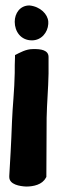

<svg xmlns="http://www.w3.org/2000/svg" viewBox="-20 -672 218 704"><path d="M14 -23C14 5 53 11 76 12C103 12 135 5 148 -20L150 -23V-27C150 -92 151 -165 151 -240C152 -294 157 -346 158 -402V-463C158 -488 131 -493 100 -492C75 -492 53 -479 35 -470V-462C34 -443 34 -423 34 -404C33 -341 26 -281 24 -227C21 -143 17 -78 14 -27ZM34 -592C34 -557 56 -524 97 -524C132 -524 155 -553 157 -584V-593C155 -620 128 -648 88 -652C53 -652 34 -623 34 -592Z"/></svg>

Font: Vapor
Style: ExBd
Weight: 800
Foundry: Cannot Into Space Fonts
Version: Version 0.179